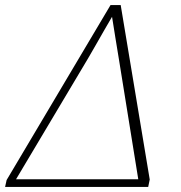

<svg xmlns="http://www.w3.org/2000/svg" viewBox="-70 -734 710 754"><path d="M-50 0 -44 -27 364 -714H404L518 -29L512 0ZM-7 -30H473L398 -495Q391 -536 383.5 -583.5Q376 -631 370 -668Q357 -646 340 -616.5Q323 -587 306 -557Q289 -527 276 -505Z"/></svg>

Font: Noto Serif ExtraLight
Style: Italic
Weight: 200
Italic angle: -12°
Designer: Monotype Design Team
Foundry: Monotype Imaging Inc.
Version: Version 2.014; ttfautohint (v1.8.4.7-5d5b)